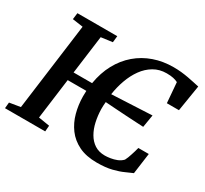

<svg xmlns="http://www.w3.org/2000/svg" viewBox="-154 -974 1285 1204"><g transform="rotate(30 489.0 -372.0)"><path d="M665.5 8Q589 8 535.2 -18.2Q481.5 -44.5 448.2 -89.5Q415 -134.5 399.8 -191Q384.5 -247.5 384 -308.5Q384 -318.5 384.5 -328.8Q385 -339 385 -349H250L211.5 -56L292 -43L288.5 0H-2.5L1.5 -43L80.5 -56L163.5 -685.5L87 -696.5L93 -743H381.5L376.5 -696.5L294.5 -685.5L258 -409H392Q405.5 -490 440 -553.5Q474.5 -617 526.2 -661.2Q578 -705.5 643.8 -728.5Q709.5 -751.5 785.5 -751.5Q814.5 -751.5 841.2 -748.8Q868 -746 892.5 -741.5Q917 -737 938.8 -732.2Q960.5 -727.5 979 -723.5L948.5 -534.5H861L849 -680.5Q835.5 -687.5 816.2 -692Q797 -696.5 767 -696.5Q715.5 -696.5 674.8 -672.5Q634 -648.5 604.8 -607.8Q575.5 -567 557 -515.5Q538.5 -464 530.5 -409L821.5 -423L806.5 -332Q785 -333 751.8 -334.8Q718.5 -336.5 680 -338.8Q641.5 -341 601.5 -343.8Q561.5 -346.5 525.5 -349Q524 -336 523.5 -323.2Q523 -310.5 523 -297.5Q524 -251 533.5 -207.5Q543 -164 562.8 -129.8Q582.5 -95.5 613.2 -75.5Q644 -55.5 687.5 -55.5Q704.5 -55.5 727.2 -59Q750 -62.5 772.2 -71.2Q794.5 -80 810.5 -97Q816 -107 820.8 -119.5Q825.5 -132 830 -145.8Q834.5 -159.5 838.8 -173.8Q843 -188 846.5 -202H922L901.5 -51.5Q880.5 -43 849.8 -28.8Q819 -14.5 774 -3.2Q729 8 665.5 8Z"/></g></svg>

Font: Merriweather 24pt SemiBold
Style: Italic
Weight: 600
Italic angle: -7.8°
Version: Version 2.101